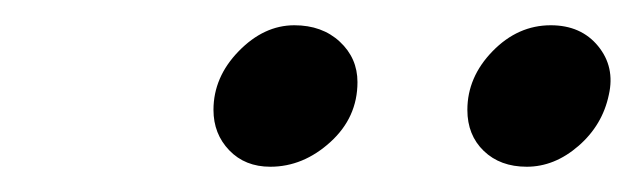

<svg xmlns="http://www.w3.org/2000/svg" viewBox="-20 -710 503 152"><path d="M194 -578Q174 -578 161.5 -591Q149 -604 149 -623Q149 -649 169 -669.5Q189 -690 213 -690Q235 -690 249 -677Q263 -664 263 -645Q263 -617 241.5 -597.5Q220 -578 194 -578ZM397 -578Q376 -578 363 -590.5Q350 -603 350 -623Q350 -649 370 -669.5Q390 -690 416 -690Q440 -690 453.5 -673.5Q467 -657 462 -635Q457 -611 438 -594.5Q419 -578 397 -578Z"/></svg>

Font: HK Venetian
Style: Italic
Weight: 400
Italic angle: -12°
Version: Version 1.000;PS 001.000;hotconv 1.0.88;makeotf.lib2.5.64775